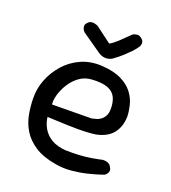

<svg xmlns="http://www.w3.org/2000/svg" viewBox="-130 -788 801 900"><g transform="rotate(20 270.5 -338.0)"><path d="M249 10Q183 -1 142.5 -27.5Q102 -54 80.5 -89.5Q59 -125 51.5 -166Q44 -207 44 -247Q43 -292 60.5 -337.5Q78 -383 111.5 -421Q145 -459 192.5 -480Q240 -501 298 -497Q357 -493 394 -474.5Q431 -456 451.5 -429Q472 -402 479.5 -372Q487 -342 488 -315Q487 -265 461.5 -231.5Q436 -198 382 -186Q366 -183 341.5 -181.5Q317 -180 289.5 -180Q262 -180 235.5 -181Q209 -182 186.5 -183Q164 -184 150.5 -184.5Q137 -185 137 -185Q140 -157 155 -130.5Q170 -104 198.5 -87Q227 -70 270 -67Q307 -66 339 -68Q371 -70 395.5 -74Q420 -78 433 -81Q446 -84 446 -84Q446 -84 451.5 -84.5Q457 -85 464.5 -84Q472 -83 480 -78.5Q488 -74 493 -63Q499 -53 497.5 -45.5Q496 -38 492 -32.5Q488 -27 484.5 -24.5Q481 -22 481 -22Q481 -22 460 -15Q439 -8 404.5 0.5Q370 9 329 13Q288 17 249 10ZM137 -247 333 -249Q333 -249 340 -250.5Q347 -252 357.5 -255Q368 -258 378.5 -266Q389 -274 396 -287.5Q403 -301 403 -322Q403 -357 391 -380Q379 -403 351 -413.5Q323 -424 273 -421Q238 -419 211.5 -399.5Q185 -380 167.5 -352Q150 -324 142 -295.5Q134 -267 137 -247ZM261 -550 166 -616Q166 -616 162 -620Q158 -624 155 -631Q152 -638 152.5 -646.5Q153 -655 162 -663Q169 -671 177.5 -672.5Q186 -674 193.5 -672.5Q201 -671 206 -669Q211 -667 211 -667L291 -607Q308 -616 329.5 -636Q351 -656 380 -685Q380 -685 386 -687.5Q392 -690 401 -691Q410 -692 420 -685Q430 -678 433 -670.5Q436 -663 435 -657.5Q434 -652 432.5 -648Q431 -644 431 -644Q419 -626 404.5 -611Q390 -596 373.5 -581Q357 -566 335 -550Q327 -543 314 -539.5Q301 -536 287.5 -538.5Q274 -541 261 -550Z"/></g></svg>

Font: Sour Gummy
Style: Regular
Weight: 400
Designer: Stefie Justprince
Foundry: Eifetstype
Version: Version 1.000